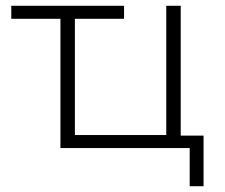

<svg xmlns="http://www.w3.org/2000/svg" viewBox="-20 -512 777 664"><path d="M636 132V0H189V-447H19V-492H409V-447H239V-45H555V-492H605V-43H684V132Z"/></svg>

Font: Nunito Sans 7pt ExtraLight
Style: Regular
Weight: 250
Designer: Vernon Adams
Foundry: Vernon Adams
Version: Version 3.101;gftools[0.9.27]